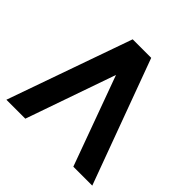

<svg xmlns="http://www.w3.org/2000/svg" viewBox="-179 -859 1018 1018"><g transform="rotate(45 330.0 -350.0)"><path d="M394 -700H255L8 0H150L326 -504L510 0H652Z"/></g></svg>

Font: Unageo
Style: Bold
Weight: 700
Designer: Richard Sepsi
Foundry: Richard Sepsi
Version: Version 2.000